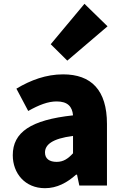

<svg xmlns="http://www.w3.org/2000/svg" viewBox="-20 -973 646 1007"><path d="M333 -655 544 -835 423 -953 246 -741ZM216 14C279 14 332 -15 379 -57H384L396 0H541V-323C541 -501 458 -583 311 -583C222 -583 141 -553 66 -508L128 -391C185 -423 232 -441 277 -441C335 -441 359 -414 363 -368C141 -344 47 -279 47 -159C47 -64 111 14 216 14ZM277 -124C240 -124 216 -140 216 -173C216 -213 252 -246 363 -260V-169C337 -141 313 -124 277 -124Z"/></svg>

Font: Noto Sans JP Black
Style: Regular
Weight: 900
Designer: Ryoko NISHIZUKA  (kana, bopomofo & ideographs); Paul D. Hunt (Latin, Greek & Cyrillic); Sandoll Communications , Soo-you
Foundry: Adobe
Version: Version 2.002;hotconv 1.0.116;makeotfexe 2.5.65601